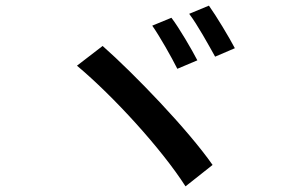

<svg xmlns="http://www.w3.org/2000/svg" viewBox="-20 -750 1040 681"><path d="M721 -730 651 -701C680 -663 719 -592 743 -549L813 -579C792 -619 748 -692 721 -730ZM588 -687 520 -659C546 -622 588 -548 609 -506L680 -536C661 -573 615 -652 588 -687ZM344 -587 253 -517C382 -409 553 -222 638 -89L734 -165C646 -291 456 -488 344 -587Z"/></svg>

Font: Spoqa Han Sans Neo Medium
Style: Regular
Weight: 500
Designer: [Spoqa Han Sans Neo] Dong-huui Kim ___ Younghwa Kang ___ Yujin Lee ___ [Noto Sans] Ryoko NISHIZUKA ____ (kana & ideograp
Foundry: Spoqa (http://www.spoqa-han-sans.com)
Version: Version 1.100;hotconv 1.0.109;makeotfexe 2.5.65596